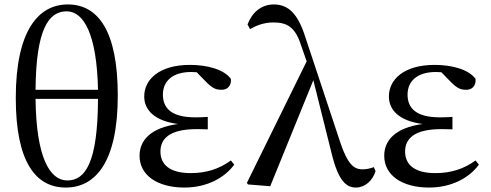

<svg xmlns="http://www.w3.org/2000/svg" viewBox="-20 -829 2210 864"><path d="M276 15C408 15 510 -97 510 -399C510 -689 422 -809 285 -809C154 -809 51 -693 51 -388C51 -99 141 15 276 15ZM283 -17C204 -17 143 -120 140 -384H421C420 -95 363 -17 283 -17ZM140 -425C142 -700 200 -778 280 -778C358 -778 416 -672 421 -425Z M810 15C910 15 990 -28 1034 -88L1019 -107C967 -69 909 -50 838 -50C746 -50 702 -87 702 -147C702 -203 740 -248 866 -248C877 -248 888 -248 915 -247V-303C891 -301 875 -301 858 -301C752 -301 713 -342 713 -403C713 -465 758 -505 840 -505L865 -504L909 -459C938 -430 953 -425 978 -425C1004 -425 1022 -444 1019 -474C988 -517 912 -537 835 -537C696 -537 629 -471 629 -395C629 -334 675 -285 781 -271C656 -254 608 -196 608 -128C608 -39 690 15 810 15Z M1582 15C1621 15 1657 -15 1670 -59L1662 -77C1646 -70 1625 -67 1611 -67C1571 -67 1544 -92 1512 -186L1353 -665C1320 -768 1277 -809 1212 -809C1156 -809 1114 -773 1094 -719L1105 -698C1133 -714 1167 -728 1211 -728C1271 -728 1308 -707 1333 -630L1360 -553L1091 -6L1096 1L1196 9L1390 -468L1471 -144C1502 -13 1539 15 1582 15Z M1911 15C2011 15 2091 -28 2135 -88L2120 -107C2068 -69 2010 -50 1939 -50C1847 -50 1803 -87 1803 -147C1803 -203 1841 -248 1967 -248C1978 -248 1989 -248 2016 -247V-303C1992 -301 1976 -301 1959 -301C1853 -301 1814 -342 1814 -403C1814 -465 1859 -505 1941 -505L1966 -504L2010 -459C2039 -430 2054 -425 2079 -425C2105 -425 2123 -444 2120 -474C2089 -517 2013 -537 1936 -537C1797 -537 1730 -471 1730 -395C1730 -334 1776 -285 1882 -271C1757 -254 1709 -196 1709 -128C1709 -39 1791 15 1911 15Z"/></svg>

Font: Noto Serif JP Medium
Style: Regular
Weight: 500
Designer: Ryoko NISHIZUKA 西塚涼子 (kana & ideographs); Frank Grießhammer (Latin, Greek & Cyrillic); Wenlong ZHANG 张文龙 (bopomofo); San
Foundry: Adobe
Version: Version 2.001;hotconv 1.1.0;makeotfexe 2.6.0